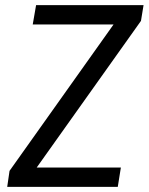

<svg xmlns="http://www.w3.org/2000/svg" viewBox="-20 -725 577 745"><path d="M8 0 17 -62 444 -663 442 -630H107L120 -705H537L527 -644L99 -42L102 -75H449L437 0Z"/></svg>

Font: Nunito Sans 10pt Condensed Medium
Style: Italic
Weight: 500
Width: 3
Italic angle: -9°
Designer: Vernon Adams
Foundry: Vernon Adams
Version: Version 3.101;gftools[0.9.27]